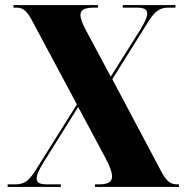

<svg xmlns="http://www.w3.org/2000/svg" viewBox="-20 -734 734 754"><path d="M10 0H219V-10H166C136 -10 124 -16 124 -33C124 -48 133 -67 152 -98L287 -314L395 -112C412 -81 420 -57 420 -41C420 -19 403 -10 368 -10H353V0H683V-10H675C649 -10 633 -23 612 -63L421 -423L563 -650C589 -691 608 -704 641 -704H669V-714H462V-704H516C545 -704 558 -698 558 -681C558 -666 549 -647 530 -616L415 -433L317 -616C303 -642 296 -661 296 -675C296 -696 313 -704 350 -704H365V-714H33V-704H45C71 -704 86 -691 107 -651L282 -324L119 -64C93 -23 74 -10 41 -10H10Z"/></svg>

Font: Noto Serif Display Condensed Black
Style: Regular
Weight: 900
Width: 3
Designer: Monotype Design Team
Foundry: Monotype Imaging Inc.
Version: Version 2.009